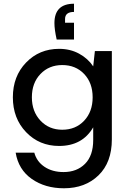

<svg xmlns="http://www.w3.org/2000/svg" viewBox="-20 -778 688 1030"><path d="M323 232Q222 232 150.5 182Q79 132 64 41H164Q177 89 219 117Q261 145 321 145Q392 145 436 101Q480 57 480 -27V-95Q422 5 297 5Q191 5 120 -69Q49 -143 49 -256Q49 -369 120 -442.5Q191 -516 297 -516Q357 -516 404.5 -490Q452 -464 480 -422L489 -504H580V-30Q580 93 508.5 162.5Q437 232 323 232ZM314 -82Q386 -82 431.5 -130.5Q477 -179 477 -256Q477 -333 431.5 -381Q386 -429 314 -429Q243 -429 197 -381Q151 -333 151 -256Q151 -180 197 -131Q243 -82 314 -82ZM377 -714Q329 -714 329 -676V-656H377V-566H284Q272 -620 272 -654Q272 -758 377 -758Z"/></svg>

Font: AWOL-DM Medium
Style: Regular
Weight: 500
Designer: Colophon Foundry, Jonny Pinhorn, Mikhail Sharanda
Foundry: Colophon Foundry
Version: Version 1.000;Glyphs 3.2.3 (3260)